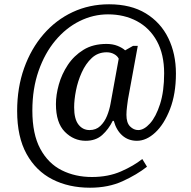

<svg xmlns="http://www.w3.org/2000/svg" viewBox="-20 -734 890 896"><path d="M400 142Q301 142 224.5 103Q148 64 104 -15.5Q60 -95 60 -216Q60 -325 92.5 -416Q125 -507 183 -574Q241 -641 319 -677.5Q397 -714 489 -714Q591 -714 660.5 -671.5Q730 -629 765.5 -556Q801 -483 801 -391Q801 -296 773.5 -225Q746 -154 704.5 -115.5Q663 -77 619 -77Q579 -77 551 -101.5Q523 -126 511 -170H506Q487 -131 457 -104Q427 -77 380 -77Q324 -77 282.5 -119Q241 -161 241 -248Q241 -291 254.5 -339.5Q268 -388 296.5 -431Q325 -474 369.5 -501.5Q414 -529 477 -529Q506 -529 528.5 -520Q551 -511 564 -499L601 -520H623L577 -269Q576 -261 573 -238.5Q570 -216 570 -198Q570 -161 587 -144Q604 -127 625 -127Q652 -127 680 -158Q708 -189 727 -248.5Q746 -308 746 -392Q746 -480 712.5 -541.5Q679 -603 619.5 -635Q560 -667 484 -667Q415 -667 351.5 -635.5Q288 -604 238.5 -545Q189 -486 160 -403Q131 -320 131 -218Q131 -108 168 -39.5Q205 29 268 60.5Q331 92 409 92Q485 92 544.5 66Q604 40 644 8L666 44Q619 81 552.5 111.5Q486 142 400 142ZM398 -127Q428 -127 448 -146Q468 -165 479.5 -193.5Q491 -222 496 -251L534 -460Q528 -473 512.5 -481.5Q497 -490 478 -490Q437 -490 408.5 -463.5Q380 -437 361.5 -396Q343 -355 334.5 -311.5Q326 -268 326 -233Q326 -179 346 -153Q366 -127 398 -127Z"/></svg>

Font: Noto Serif SemiCondensed
Style: Regular
Weight: 400
Width: 4
Designer: Monotype Design Team
Foundry: Monotype Imaging Inc.
Version: Version 2.013